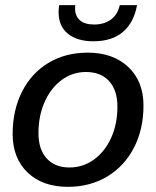

<svg xmlns="http://www.w3.org/2000/svg" viewBox="-20 -714 604 744"><path d="M29 -195Q29 -287 65.5 -359Q102 -431 168 -470.5Q234 -510 320 -510Q418 -510 477 -454.5Q536 -399 536 -305Q536 -213 499 -141.5Q462 -70 395.5 -30Q329 10 243 10Q145 10 87 -45.5Q29 -101 29 -195ZM435 -301Q435 -364 403 -399.5Q371 -435 313 -435Q261 -435 219 -404Q177 -373 153 -319Q129 -265 129 -198Q129 -135 161 -100Q193 -65 249 -65Q302 -65 344.5 -96Q387 -127 411 -180.5Q435 -234 435 -301ZM207 -668Q207 -676 209 -694H272Q271 -690 271 -681Q271 -652 289.5 -635.5Q308 -619 345 -619Q383 -619 409.5 -638Q436 -657 444 -694H511Q499 -627 456.5 -590.5Q414 -554 342 -554Q280 -554 243.5 -583Q207 -612 207 -668Z"/></svg>

Font: Sarabun Medium
Style: Italic
Weight: 500
Italic angle: -10°
Designer: Suppakit Chalermlarp | Katatrad Co.,Ltd.
Foundry: Cadson Demak Co.,Ltd.
Version: Version 1.000; ttfautohint (v1.6)